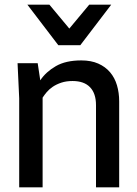

<svg xmlns="http://www.w3.org/2000/svg" viewBox="-20 -800 585 820"><path d="M390 0V-351Q390 -401 364.5 -427.5Q339 -454 290 -454Q263 -454 242 -447Q221 -440 205.5 -429.5Q190 -419 179.5 -406.5Q169 -394 162 -383V0H62V-380L55 -530H141L152 -457Q176 -493 218.5 -517.5Q261 -542 327 -542Q369 -542 399.5 -528.5Q430 -515 450 -491.5Q470 -468 479.5 -436Q489 -404 489 -367V0ZM191 -780 276 -678 361 -780H455L323 -607H229L97 -780Z"/></svg>

Font: Cooper Hewitt
Style: Regular
Weight: 707
Designer: Village Type and Design LLC
Foundry: Cooper Hewitt Smithsonian Design Museum
Version: 1.000